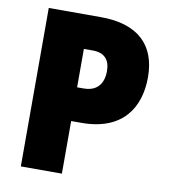

<svg xmlns="http://www.w3.org/2000/svg" viewBox="-81 -783 752 852"><g transform="rotate(10 295.5 -357.0)"><path d="M305 -714H70V0H255V-237H301C488 -237 557 -352 557 -487C557 -632 473 -714 305 -714ZM296 -562C348 -562 373 -533 373 -483C373 -414 333 -389 285 -389H255V-562Z"/></g></svg>

Font: Noto Sans Georgian SemiCondensed Black
Style: Regular
Weight: 900
Width: 4
Designer: Monotype Design Team, Akaki Razmadze
Foundry: Google LLC
Version: Version 2.005